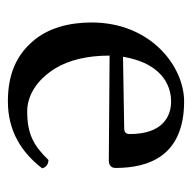

<svg xmlns="http://www.w3.org/2000/svg" viewBox="-20 -457 487 487"><g transform="rotate(90 223.5 -213.5)"><path d="M386 -93C349 -55 320 -39 262 -39C226 -39 184 -60 153 -111C133 -144 121 -190 121 -248L387 -246C399 -246 406 -252 406 -263C406 -347 376 -437 237 -437C150 -437 37 -354 37 -202C37 -146 51 -92 84 -54C118 -14 165 10 237 10C313 10 367 -25 407 -77C404 -87 398 -92 386 -93ZM124 -282C143 -395 213 -404 237 -404C275 -404 320 -383 320 -299C320 -290 316 -285 305 -285Z"/></g></svg>

Font: Libertinus Math
Style: Regular
Weight: 400
Designer: Philipp H. Poll, Khaled Hosny
Foundry: Caleb Maclennan
Version: Version 7.050;RELEASE